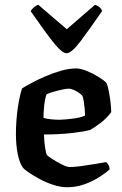

<svg xmlns="http://www.w3.org/2000/svg" viewBox="-20 -788 514 808"><path d="M262 0Q235 0 204.5 -10Q174 -20 147 -34.5Q120 -49 100.5 -62.5Q81 -76 76 -83Q62 -102 54.5 -140.5Q47 -179 47 -222Q47 -281 55 -334.5Q63 -388 73 -416Q87 -425 113 -439Q139 -453 171.5 -467Q204 -481 237.5 -490.5Q271 -500 301 -500Q319 -500 345 -489.5Q371 -479 394.5 -464.5Q418 -450 428 -439Q433 -429 437.5 -406.5Q442 -384 445 -359Q448 -334 448 -316Q430 -291 403 -270.5Q376 -250 359 -241Q334 -234 281 -228Q228 -222 165 -222Q166 -190 170 -165Q174 -140 178 -135Q183 -130 201.5 -118Q220 -106 241 -95.5Q262 -85 274 -85Q291 -85 321 -89Q351 -93 381 -98Q411 -103 427 -106Q431 -102 436 -94.5Q441 -87 441 -75Q425 -60 397.5 -42.5Q370 -25 335.5 -12.5Q301 0 262 0ZM231 -284Q260 -285 291.5 -289.5Q323 -294 338 -302Q338 -313 336.5 -329.5Q335 -346 332.5 -361.5Q330 -377 327 -384Q324 -389 313.5 -396.5Q303 -404 290.5 -409.5Q278 -415 270 -415Q261 -415 242 -411Q223 -407 204 -401.5Q185 -396 176 -391Q169 -373 166 -344Q163 -315 163 -292Q175 -288 194.5 -286Q214 -284 231 -284ZM260 -564Q246 -564 224 -587.5Q202 -611 173 -651Q144 -691 109 -741Q113 -749 122.5 -757Q132 -765 141 -768L261 -665L380 -768Q402 -761 410 -742Q357 -665 319 -614.5Q281 -564 260 -564Z"/></svg>

Font: Texturina SemiBold
Style: Regular
Weight: 600
Designer: Guillermo Torres Carreño
Foundry: Omnibus-Type
Version: Version 1.002; ttfautohint (v1.8.3)